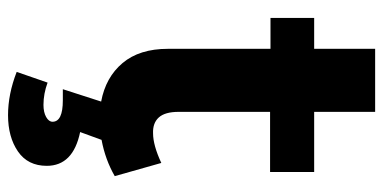

<svg xmlns="http://www.w3.org/2000/svg" viewBox="-252 -450 931 466"><g transform="rotate(90 213.0 -216.5)"><path d="M300 54Q382 71 382 135Q382 181 347 205Q312 229 259 229Q208 229 154 208L180 133Q207 143 234 143Q252 143 263.5 136.5Q275 130 275 121Q275 96 223 96H196L226 3Q167 -8 132.5 -49Q98 -90 98 -159V-408H23V-514H98V-662H251V-514H397V-407H251V-185Q251 -152 264.5 -137Q278 -122 303 -123Q332 -123 375 -143L407 -30Q367 -7 319 2Z"/></g></svg>

Font: Montserrat-Arabic SemiBold
Style: Regular
Weight: 600
Designer: Mohamed Gaber
Foundry: Kief Type Foundry
Version: Version 5.008;PS 005.008;hotconv 1.0.88;makeotf.lib2.5.64775